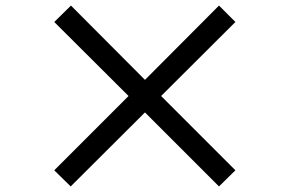

<svg xmlns="http://www.w3.org/2000/svg" viewBox="-20 -723 1040 690"><path d="M767 -53 826 -111 559 -378 826 -644 767 -703 501 -436 235 -703 175 -644 442 -378 175 -111 234 -53 501 -319Z"/></svg>

Font: Noto Sans JP Medium
Style: Regular
Weight: 500
Designer: Ryoko NISHIZUKA 西塚涼子 (kana, bopomofo & ideographs); Paul D. Hunt (Latin, Greek & Cyrillic); Sandoll Communications 산돌커뮤니
Foundry: Adobe
Version: Version 2.004;hotconv 1.0.118;makeotfexe 2.5.65603